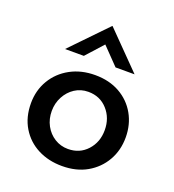

<svg xmlns="http://www.w3.org/2000/svg" viewBox="-126 -773 801 882"><g transform="rotate(20 274.5 -332.0)"><path d="M43 -213Q43 -276 73 -326.5Q103 -377 156 -406Q209 -435 277 -435Q346 -435 397.5 -406Q449 -377 477.5 -326.5Q506 -276 506 -213Q506 -150 477 -99.5Q448 -49 396.5 -19.5Q345 10 275 10Q209 10 156.5 -17Q104 -44 73.5 -94.5Q43 -145 43 -213ZM145 -212Q145 -173 162 -141.5Q179 -110 208.5 -91.5Q238 -73 274 -73Q331 -73 367.5 -113Q404 -153 404 -212Q404 -271 367.5 -311.5Q331 -352 274 -352Q237 -352 208 -333Q179 -314 162 -282Q145 -250 145 -212ZM352 -500 261 -594 289 -602 197 -500H105L273 -674H274L445 -500Z"/></g></svg>

Font: Reem Kufi Fun
Style: Regular
Weight: 400
Designer: Khaled Hosny
Version: Version 1.005